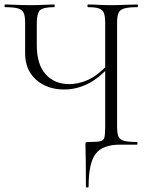

<svg xmlns="http://www.w3.org/2000/svg" viewBox="-25 -645 670 856"><path d="M358 187Q358 118 357.5 82.5Q357 47 356.5 30Q356 13 356 0Q356 -8 357.5 -10Q359 -12 366 -12Q405 -12 421 -15Q437 -18 440.5 -32.5Q444 -47 444 -81V-542Q444 -571 438.5 -586Q433 -601 417 -607Q401 -613 367 -613Q365 -613 365 -619Q365 -625 367 -625Q388 -625 414 -623.5Q440 -622 471 -622Q504 -622 534 -623.5Q564 -625 587 -625Q590 -625 590 -619Q590 -613 587 -613Q549 -613 529.5 -607.5Q510 -602 503.5 -587.5Q497 -573 497 -544V-81Q497 -52 503 -37Q509 -22 528.5 -17Q548 -12 586 -12Q588 -12 588 -6Q588 0 586 0H509Q432 0 401 41.5Q370 83 370 187Q370 191 364 191Q358 191 358 187ZM261 -246Q185 -246 136 -289.5Q87 -333 87 -408V-544Q87 -573 80.5 -587.5Q74 -602 55 -607.5Q36 -613 -2 -613Q-5 -613 -5 -619Q-5 -625 -2 -625Q14 -625 32 -624Q50 -623 70.5 -622.5Q91 -622 112 -622Q143 -622 169.5 -623.5Q196 -625 216 -625Q219 -625 219 -619Q219 -613 216 -613Q167 -613 153 -599Q139 -585 139 -542V-443Q139 -358 178.5 -314Q218 -270 284 -270Q325 -270 367.5 -289Q410 -308 458 -359L467 -352Q414 -294 364 -270Q314 -246 261 -246Z"/></svg>

Font: Cormorant Light
Style: Regular
Weight: 300
Designer: Christian Thalmann (Catharsis Fonts)
Foundry: Catharsis Fonts
Version: Version 4.000